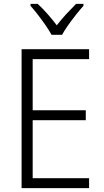

<svg xmlns="http://www.w3.org/2000/svg" viewBox="-20 -967 534 987"><path d="M438 0H91V-714H438V-663H148V-400H421V-349H148V-51H438ZM245 -788Q233 -810 214 -837.5Q195 -865 174.5 -891.5Q154 -918 137 -937V-947H174Q198 -925 224 -895.5Q250 -866 272 -837Q295 -867 320 -894Q345 -921 371 -947H409V-937Q391 -917 370 -890.5Q349 -864 330 -837Q311 -810 299 -788Z"/></svg>

Font: Noto Sans Sinhala UI SemiCondensed Light
Style: Regular
Weight: 300
Width: 4
Designer: Jelle Bosma - Monotype Design Team
Foundry: Monotype Imaging Inc.
Version: Version 2.006; ttfautohint (v1.8.4.7-5d5b)